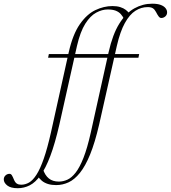

<svg xmlns="http://www.w3.org/2000/svg" viewBox="-194 -740 902 1014"><path d="M541 -454.5 537 -435H60L64 -454.5ZM169 -464Q190.5 -559 227.5 -612Q264.5 -665 309.5 -686.5Q354.5 -708 400 -708Q423.5 -708 441 -702.5Q458.5 -697 470.8 -687.5Q483 -678 491.5 -666L462 -637Q455 -653.5 444 -665.5Q433 -677.5 416.5 -683.8Q400 -690 375 -690Q345 -690 314 -673.2Q283 -656.5 256.5 -614.8Q230 -573 212.5 -497.5L119.5 -82Q96.5 18 71.8 83.5Q47 149 20 186.2Q-7 223.5 -37 238.8Q-67 254 -100.5 254Q-137.5 254 -155.8 239.5Q-174 225 -174 207.5Q-174 195 -165 186.5Q-156 178 -143.5 178Q-136 178 -131 186.2Q-126 194.5 -120 209.5Q-114 224 -104.8 229.8Q-95.5 235.5 -82.5 235.5Q-60.5 235.5 -40.2 223.8Q-20 212 -0.8 181.8Q18.5 151.5 37.2 97.8Q56 44 75 -40ZM379.5 -464Q401 -559 436 -615Q471 -671 515.5 -695.8Q560 -720.5 610 -720.5Q637.5 -720.5 654.8 -714Q672 -707.5 680.2 -697Q688.5 -686.5 688.5 -675Q688.5 -661.5 679 -653.2Q669.5 -645 657.5 -645Q650 -645 643.5 -653.8Q637 -662.5 630 -676.5Q623 -690 613.5 -696.2Q604 -702.5 585.5 -702.5Q551.5 -702.5 521 -683Q490.5 -663.5 465.5 -618.5Q440.5 -573.5 423 -497.5L329.5 -82Q307.5 13 282.2 75Q257 137 228.2 172.8Q199.5 208.5 168 223Q136.5 237.5 102.5 237.5Q78.5 237.5 59.8 231.8Q41 226 27.2 214.8Q13.5 203.5 4 187.5L32.5 152.5Q43.5 186 64 202.5Q84.5 219 117 219Q139.5 219 161.8 209Q184 199 205.2 172Q226.5 145 246.8 93.8Q267 42.5 285.5 -40Z"/></svg>

Font: Newsreader 36pt ExtraLight
Style: Italic
Weight: 250
Italic angle: -17°
Designer: Hugues Gentile
Foundry: Production Type
Version: Version 1.003